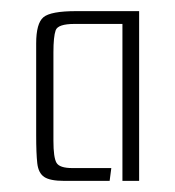

<svg xmlns="http://www.w3.org/2000/svg" viewBox="-20 -675 315 345"><path d="M95 -350Q70 -350 59.5 -357Q49 -364 47 -381.5Q45 -399 45 -432V-597Q45 -633 58 -644Q71 -655 117 -655H230V-350H200V-632H114Q84 -632 80 -620.5Q76 -609 76 -581V-422Q76 -392 81.5 -382.5Q87 -373 110 -373H180L177 -350Z"/></svg>

Font: Smooch Sans Light
Style: Regular
Weight: 300
Designer: Robert E. Leuschke
Foundry: Robert E. Leuschke
Version: Version 1.010; ttfautohint (v1.8.3)